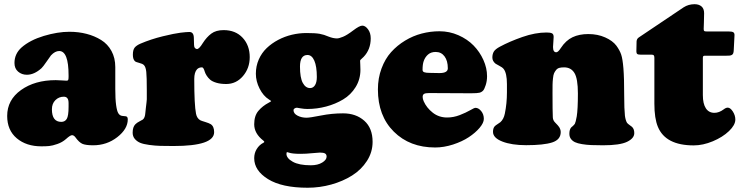

<svg xmlns="http://www.w3.org/2000/svg" viewBox="-20 -674 3478 901"><path d="M47.9 -378.4Q47.9 -421.4 81.1 -451.2Q120.6 -485.8 185.5 -505.4Q250.5 -524.9 305.7 -524.9Q348.6 -524.9 386.2 -515.1Q423.8 -505.4 454.6 -486.3Q485.4 -467.3 503.2 -434.6Q521 -401.9 521 -359.4V-256.8Q521 -208.5 524.9 -180.7Q528.8 -152.8 535.2 -142.6Q541.5 -132.3 551.8 -130.4Q554.7 -129.9 558.1 -129.6Q561.5 -129.4 564.9 -128.9Q568.4 -128.4 569.8 -128.4Q579.6 -127.4 579.6 -113.8Q579.6 -68.8 530.5 -30.5Q481.4 7.8 417 7.8Q384.3 7.8 367.9 1.5Q351.6 -4.9 333 -30.8Q326.2 -39.6 317.9 -39.6Q309.6 -39.6 289.6 -21.5Q272.5 -6.3 249.3 1.7Q226.1 9.8 210.9 11.2Q195.8 12.7 174.3 12.7Q103.5 12.7 58.6 -25.1Q13.7 -63 13.7 -129.9Q13.7 -205.1 78.6 -251.5Q143.6 -297.9 241.7 -297.9Q252.9 -297.9 270.8 -296.6Q288.6 -295.4 292 -295.4Q298.3 -295.4 300 -298.8Q301.8 -302.2 301.8 -313.5V-320.3Q301.8 -434.6 257.8 -434.6Q238.3 -434.6 219.2 -414.1Q215.8 -410.2 199 -385.5Q182.1 -360.8 174.8 -354Q140.6 -323.2 106 -323.2Q82 -323.2 64.9 -337.9Q47.9 -352.5 47.9 -378.4ZM301.8 -172.9V-189.5Q301.8 -205.1 296.9 -211.9Q291.5 -220.2 279.3 -220.2Q256.3 -220.2 240 -204.1Q223.6 -188 223.6 -161.1Q223.6 -102.1 267.6 -102.1Q284.7 -102.1 293.2 -116Q301.8 -129.9 301.8 -172.9Z M668.9 -208V-250.5Q668.9 -313 666.5 -336.4Q664.1 -359.9 655.3 -368.7Q648.9 -375 633.1 -378.9Q617.2 -382.8 613.3 -386.7Q603.5 -395.5 603.5 -417Q603.5 -439.9 611.8 -450.4Q620.1 -460.9 639.2 -469.2Q688.5 -490.2 743.7 -503.7Q798.8 -517.1 826.9 -520.5Q855 -523.9 868.7 -523.9Q888.7 -523.9 889.6 -497.6Q890.6 -478 890.6 -463.4Q890.6 -453.6 895 -448.7Q899.4 -443.8 904.3 -443.8Q914.6 -443.8 931.6 -471.7Q949.7 -500 971.7 -516.4Q993.7 -532.7 1029.3 -532.7Q1085.4 -532.7 1118.7 -496.8Q1151.9 -460.9 1151.9 -405.8Q1151.9 -354 1120.1 -316.9Q1088.4 -279.8 1041.5 -279.8Q1015.1 -279.8 995.6 -285.6Q976.1 -291.5 966.3 -300Q956.5 -308.6 950 -318.8Q943.4 -329.1 940.9 -337.6Q938.5 -346.2 935.3 -352.1Q932.1 -357.9 927.2 -357.9Q913.6 -357.9 904.8 -349.1Q891.6 -335 891.6 -303.2Q891.6 -181.6 899.9 -140.1Q904.3 -118.2 920.4 -109.4Q925.3 -106.9 943.1 -101.6Q960.9 -96.2 968.8 -91.3Q984.9 -81.1 984.9 -53.7Q984.9 11.2 794.4 11.2Q755.9 11.2 731.7 10.5Q707.5 9.8 680.2 6.1Q652.8 2.4 637.7 -3.9Q622.6 -10.3 612.5 -22.2Q602.5 -34.2 602.5 -51.3Q602.5 -78.1 615.2 -90.8Q623 -98.6 634.3 -104.2Q645.5 -109.9 649.9 -112.8Q660.6 -120.6 662.1 -145Q662.6 -150.9 664.3 -165.8Q666 -180.7 667.5 -192.9Q668.9 -205.1 668.9 -208Z M1418 -519Q1459 -519 1479.7 -515.4Q1500.5 -511.7 1521.5 -502.4Q1543.5 -493.7 1561.5 -493.7Q1570.8 -493.7 1589.8 -501.5Q1607.9 -508.8 1637.5 -531.2Q1667 -553.7 1680.2 -553.7Q1694.3 -553.7 1707 -536.6Q1719.7 -519.5 1719.7 -494.1Q1719.7 -441.9 1686.5 -407.2Q1683.1 -403.8 1678.5 -399.7Q1673.8 -395.5 1671.9 -393.3Q1669.9 -391.1 1669.9 -388.7Q1669.9 -386.2 1670.7 -370.1Q1671.4 -354 1671.4 -346.7Q1671.4 -301.8 1648.9 -265.4Q1626.5 -229 1590.1 -207.3Q1553.7 -185.5 1510.5 -174.1Q1467.3 -162.6 1422.9 -162.6Q1407.7 -162.6 1391.1 -165.5Q1374.5 -168.5 1373.5 -168.5Q1368.2 -168.5 1362.8 -165.5Q1357.4 -162.1 1357.4 -156.7Q1357.4 -141.1 1376.2 -131.3Q1395 -121.6 1418.5 -121.6Q1434.1 -121.6 1485.6 -131.8Q1537.1 -142.1 1589.8 -142.1Q1650.4 -142.1 1689.5 -107.4Q1728.5 -72.8 1728.5 -8.3Q1728.5 40 1701.9 81.3Q1675.3 122.6 1632.1 149.7Q1588.9 176.8 1534.7 191.9Q1480.5 207 1423.8 207Q1303.2 207 1238 166.7Q1172.9 126.5 1172.9 68.4Q1172.9 44.4 1184.8 25.1Q1196.8 5.9 1215.8 -3.9Q1220.2 -5.9 1220.2 -8.3Q1220.2 -10.7 1215.8 -14.2Q1172.9 -47.4 1172.9 -90.8Q1172.9 -130.4 1192.4 -153.6Q1211.9 -176.8 1241.7 -192.4Q1252.4 -197.8 1252.4 -199.7Q1252.4 -200.7 1241.7 -207.5Q1215.8 -223.6 1198.2 -258.1Q1180.7 -292.5 1180.7 -328.1Q1180.7 -363.8 1194.3 -394.8Q1208 -425.8 1231.4 -448.2Q1254.9 -470.7 1285.4 -486.8Q1315.9 -502.9 1349.9 -511Q1383.8 -519 1418 -519ZM1435.1 -260.7Q1449.7 -260.7 1458.3 -274.4Q1466.8 -288.1 1466.8 -312.5Q1466.8 -362.3 1455.1 -389.2Q1443.4 -416 1422.9 -416Q1387.7 -416 1387.7 -361.3Q1387.7 -309.1 1400.9 -284.9Q1414.1 -260.7 1435.1 -260.7ZM1324.2 47.9Q1324.2 68.4 1353.8 85Q1383.3 101.6 1438.5 101.6Q1471.2 101.6 1491.9 88.9Q1512.7 76.2 1512.7 61Q1512.7 50.8 1505.6 46.4Q1498.5 42 1481.4 42Q1472.7 42 1444.3 44.9Q1416 47.9 1390.6 47.9Q1350.6 47.9 1335 42Q1330.1 40 1328.1 40Q1326.2 40 1325.2 41.5Q1324.2 43.5 1324.2 47.9Z M2042.5 -527.3Q2088.9 -527.3 2131.1 -508.8Q2173.3 -490.2 2202.4 -460.4Q2231.4 -430.7 2248.5 -392.6Q2265.6 -354.5 2265.6 -316.4Q2265.6 -293.9 2259.3 -274.7Q2252.9 -255.4 2247.6 -249.5Q2240.7 -241.7 2230.5 -239Q2220.2 -236.3 2190.4 -236.3L1993.2 -237.3Q1976.6 -237.3 1970 -233.4Q1963.4 -229.5 1963.4 -219.2Q1963.4 -210 1968.3 -198.7Q1981.9 -168 2010.7 -145.3Q2039.6 -122.6 2078.1 -122.6Q2108.4 -122.6 2137.7 -134Q2167 -145.5 2186.3 -156.7Q2205.6 -168 2211.4 -168Q2225.6 -168 2238 -152.8Q2250.5 -137.7 2250.5 -116.2Q2250.5 -97.7 2230.7 -74.2Q2210.9 -50.8 2179.9 -30.3Q2148.9 -9.8 2106 4.2Q2063 18.1 2022 18.1Q1902.8 18.1 1828.1 -56.2Q1753.4 -130.4 1753.4 -254.4Q1753.4 -307.1 1770.3 -352.5Q1787.1 -397.9 1815.4 -429.4Q1843.8 -460.9 1880.9 -483.4Q1918 -505.9 1959 -516.6Q2000 -527.3 2042.5 -527.3ZM2042.5 -331.1Q2081.5 -331.1 2081.5 -353.5Q2081.5 -388.7 2066.2 -409.4Q2050.8 -430.2 2024.4 -430.2Q2002.4 -430.2 1988.5 -418Q1974.6 -405.8 1968.3 -387.2Q1962.9 -372.1 1962.9 -346.2Q1962.9 -337.9 1970.9 -335Q1979 -332 1995.6 -332Z M2358.9 -240.7V-279.3Q2358.9 -331.1 2343.3 -350.6Q2336.9 -358.4 2323.2 -365.2Q2309.6 -372.1 2305.7 -375Q2290.5 -387.2 2290.5 -403.8Q2290.5 -420.4 2297.4 -431.9Q2304.2 -443.4 2326.2 -455.1Q2371.6 -479.5 2431.6 -500.5Q2491.7 -521.5 2544.9 -521.5Q2562.5 -521.5 2570.3 -517.6Q2578.1 -513.7 2578.1 -500.5Q2578.1 -493.2 2576.7 -476.8Q2575.2 -460.4 2575.2 -453.6Q2575.2 -428.7 2590.3 -428.7Q2599.1 -428.7 2611.8 -448.7Q2635.3 -484.4 2666.7 -499.3Q2698.2 -514.2 2740.7 -514.2Q2784.7 -514.2 2819.8 -498.5Q2855 -482.9 2872.6 -459.5Q2888.2 -438 2895 -418Q2901.9 -397.9 2905.5 -353.3Q2909.2 -308.6 2909.2 -222.2Q2909.2 -162.6 2912.6 -130.9Q2915.5 -109.4 2922.4 -97.7Q2926.3 -92.8 2935.1 -86.7Q2943.8 -80.6 2945.3 -79.1Q2956.5 -69.3 2956.5 -49.3Q2956.5 -24.9 2922.6 -8.5Q2888.7 7.8 2810.1 7.8Q2777.3 7.8 2754.9 6.8Q2732.4 5.9 2711.4 2.4Q2690.4 -1 2678.2 -6.8Q2666 -12.7 2658.9 -22.5Q2651.9 -32.2 2651.9 -46.4Q2651.9 -65.9 2660.2 -75.7Q2660.6 -76.2 2667.5 -82Q2674.3 -87.9 2677.7 -93.3Q2681.6 -100.6 2686.5 -127.9Q2691.9 -160.6 2691.9 -235.4Q2691.9 -304.7 2675.8 -331.3Q2659.7 -357.9 2627 -357.9Q2613.8 -357.9 2604.7 -355.5Q2595.7 -353 2589.6 -345.5Q2583.5 -337.9 2580.1 -330.3Q2576.7 -322.8 2575 -306.4Q2573.2 -290 2573 -276.4Q2572.8 -262.7 2572.8 -236.8Q2572.8 -150.4 2574.2 -123.5Q2574.7 -109.4 2585 -99.1Q2599.1 -85 2604 -77.6Q2611.3 -65.9 2611.3 -54.2Q2611.3 -18.6 2571.3 -5.6Q2531.2 7.3 2449.2 7.3Q2380.9 7.3 2337.2 -9.8Q2293.5 -26.9 2293.5 -55.2Q2293.5 -72.3 2301.3 -81.1Q2305.2 -85.4 2314.5 -91.3Q2323.7 -97.2 2328.1 -100.6Q2343.8 -114.7 2349.1 -141.1Q2358.9 -188.5 2358.9 -240.7Z M3278.3 -227.5Q3278.3 -187.5 3292.2 -166Q3306.2 -144.5 3332.5 -144.5Q3354.5 -144.5 3376.5 -161.1Q3386.7 -168.9 3395 -168.9Q3407.2 -168.9 3418.9 -150.9Q3430.7 -132.8 3430.7 -112.8Q3430.7 -87.4 3400.9 -58.8Q3371.1 -30.3 3325 -11Q3278.8 8.3 3235.4 8.3Q3103.5 8.3 3067.4 -78.6Q3050.8 -118.2 3050.8 -187.5V-402.8Q3050.8 -410.6 3048.1 -414.1Q3045.4 -417.5 3037.6 -417.5H2986.3Q2974.1 -417.5 2970.2 -420.9Q2966.3 -424.3 2966.3 -433.1Q2966.3 -462.4 2967.3 -480Q2968.3 -492.2 2978 -498.5L3188 -639.6Q3210.9 -654.3 3239.3 -654.3Q3259.8 -654.3 3272 -643.8Q3284.2 -633.3 3284.2 -611.8Q3284.2 -595.2 3283.2 -568.1Q3282.2 -541 3282.2 -538.1Q3282.2 -530.3 3284.9 -528.3Q3287.6 -526.4 3296.4 -526.4H3398.4Q3414.6 -526.4 3420.7 -522.9Q3426.8 -519.5 3426.8 -509.8Q3426.8 -503.4 3426.3 -498.5L3423.3 -439.5Q3422.9 -429.7 3420.9 -424.1Q3418.9 -418.5 3413.8 -416Q3408.7 -413.6 3404.1 -413.1Q3399.4 -412.6 3389.2 -412.6H3288.1Q3282.2 -412.6 3280.3 -410.4Q3278.3 -408.2 3278.3 -402.3Z"/></svg>

Font: Cooper* Black
Style: Regular
Weight: 900
Designer: Owen Earl
Foundry: indestructible type*
Version: Version 0.001